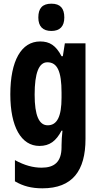

<svg xmlns="http://www.w3.org/2000/svg" viewBox="-20 -782 540 1042"><path d="M259 -762C210 -762 188 -737 188 -687C188 -639 212 -614 259 -614C305 -614 329 -639 329 -687C329 -736 308 -762 259 -762ZM198 -557C96 -557 36 -453 36 -270C36 -94 95 10 194 10C249 10 284 -16 314 -73H319C316 -48 314 -15 314 7V16C314 98 274 128 206 128C160 128 114 116 61 87V202C105 228 151 240 210 240C374 240 444 144 444 -28V-547H332L321 -477H314C283 -536 249 -557 198 -557ZM237 -444C291 -444 314 -395 314 -279V-252C314 -150 290 -102 239 -102C192 -102 168 -155 168 -268C168 -386 191 -444 237 -444Z"/></svg>

Font: Noto Sans Georgian ExtraCondensed Bold
Style: Regular
Weight: 700
Width: 2
Designer: Monotype Design Team, Akaki Razmadze
Foundry: Google LLC
Version: Version 2.005